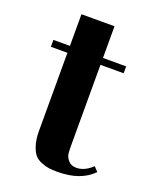

<svg xmlns="http://www.w3.org/2000/svg" viewBox="-123 -701 636 786"><g transform="rotate(20 194.5 -308.0)"><path d="M95 -490V-628H239V-490H340V-460H239V-110Q239 -86 240.5 -73Q242 -60 254 -45Q266 -30 290 -30Q325 -30 359 -62L377 -43Q324 12 223 12Q201 12 186 10Q171 8 152 0.5Q133 -7 122 -20Q111 -33 103 -58.5Q95 -84 95 -119V-460H23V-490Z"/></g></svg>

Font: Justus
Style: Bold
Weight: 700
Version: Version 001.001